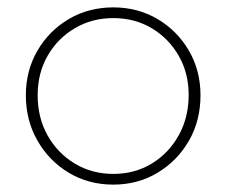

<svg xmlns="http://www.w3.org/2000/svg" viewBox="-20 -490 613 520"><path d="M287 10Q220 10 166.5 -22Q113 -54 81.5 -109Q50 -164 50 -232Q50 -299 81.5 -353Q113 -407 166.5 -438.5Q220 -470 287 -470Q353 -470 406.5 -438.5Q460 -407 491.5 -353Q523 -299 523 -232Q523 -163 491.5 -108.5Q460 -54 406.5 -22Q353 10 287 10ZM287 -19Q345 -19 391 -47Q437 -75 464 -123.5Q491 -172 491 -233Q491 -292 464 -339Q437 -386 391 -413.5Q345 -441 287 -441Q229 -441 182.5 -413.5Q136 -386 109 -339Q82 -292 82 -232Q82 -171 109 -123Q136 -75 182.5 -47Q229 -19 287 -19Z"/></svg>

Font: Marine Company Thin
Style: Regular
Weight: 100
Designer: Rodrigo Fuenzalida
Foundry: fragTYPE
Version: Version 1.000